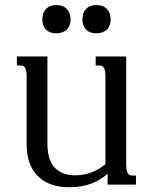

<svg xmlns="http://www.w3.org/2000/svg" viewBox="-20 -747 623 777"><path d="M406.7 -433.6Q406.7 -448.7 405.3 -458Q403.8 -467.3 400.4 -472.7Q397 -478 392.1 -480Q387.2 -481.9 380.9 -481.9H367.2V-518.6H490.7V-85Q490.7 -69.8 492.2 -60.5Q493.7 -51.3 497.1 -45.9Q500.5 -40.5 505.1 -38.6Q509.8 -36.6 516.6 -36.6H530.3V0H415.5V-43.5Q400.9 -31.2 384.8 -21.2Q368.7 -11.2 349.9 -4.2Q331.1 2.9 308.8 6.8Q286.6 10.7 260.3 10.7Q218.3 10.7 186 -1Q153.8 -12.7 132.1 -35.2Q110.4 -57.6 99.1 -89.6Q87.9 -121.6 87.9 -162.6V-433.6Q87.9 -448.7 86.4 -458Q85 -467.3 81.5 -472.7Q78.1 -478 73.2 -480Q68.4 -481.9 62 -481.9H48.3V-518.6H171.9V-165.5Q171.9 -136.2 178.2 -112.5Q184.6 -88.9 198.2 -72.3Q211.9 -55.7 233.2 -46.6Q254.4 -37.6 284.7 -37.6Q351.6 -37.6 406.7 -82.5ZM151.4 -668.5Q151.4 -695.3 166.3 -710.9Q181.2 -726.6 207.5 -726.6Q234.9 -726.6 250.2 -710.9Q265.6 -695.3 265.6 -668.5Q265.6 -642.1 250.2 -627.2Q234.9 -612.3 207.5 -612.3Q181.2 -612.3 166.3 -627.2Q151.4 -642.1 151.4 -668.5ZM313.5 -668.5Q313.5 -695.3 328.4 -710.9Q343.3 -726.6 369.6 -726.6Q397 -726.6 412.4 -710.9Q427.7 -695.3 427.7 -668.5Q427.7 -642.1 412.4 -627.2Q397 -612.3 369.6 -612.3Q343.3 -612.3 328.4 -627.2Q313.5 -642.1 313.5 -668.5Z"/></svg>

Font: Arian AMU Serif
Style: Regular
Weight: 400
Designer: Ruben Hakobyan (Tarumian)
Foundry: Ruben Hakobyan (Tarumian)
Version: Version 1.002